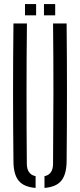

<svg xmlns="http://www.w3.org/2000/svg" viewBox="-20 -915 392 941"><path d="M46 -123Q42 -461.5 46 -800H112Q110 -631 110 -456.5Q110 -282 111.5 -113Q111.5 -60.5 154.5 -51.5V6Q97 1.5 71.8 -29Q46.5 -59.5 46 -123ZM198 6V-51.5Q240 -60 240 -113Q241.5 -282 241.8 -456.5Q242 -631 240 -800H306.5Q310 -461.5 306.5 -123Q305.5 -59.5 280.2 -29Q255 1.5 198 6ZM195.5 -840V-895H250.5V-840ZM102.5 -840V-895H157V-840Z"/></svg>

Font: Big Shoulders Stencil Display
Style: Regular
Weight: 400
Designer: Patric King
Foundry: XO Type Co
Version: Version 1.000